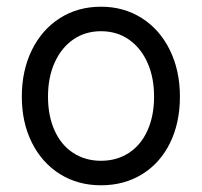

<svg xmlns="http://www.w3.org/2000/svg" viewBox="-20 -536 601 572"><path d="M45 -248Q45 -326 75 -387Q105 -448 158.5 -482Q212 -516 281 -516Q349 -516 402.5 -482Q456 -448 486 -387Q516 -326 516 -248Q516 -170 486.5 -110Q457 -50 403.5 -17Q350 16 281 16Q212 16 158.5 -17.5Q105 -51 75 -111Q45 -171 45 -248ZM439 -248Q439 -306 419 -350Q399 -394 363.5 -418.5Q328 -443 281 -443Q234 -443 198.5 -418.5Q163 -394 143 -350Q123 -306 123 -248Q123 -191 142.5 -147.5Q162 -104 198 -80.5Q234 -57 281 -57Q328 -57 364 -80.5Q400 -104 419.5 -147.5Q439 -191 439 -248Z"/></svg>

Font: Uncut Sans Variable
Style: Regular
Weight: 400
Designer: Kasper Nordkvist
Foundry: UNCUT.wtf
Version: Version 1.303;Glyphs 3.1.2 (3151)